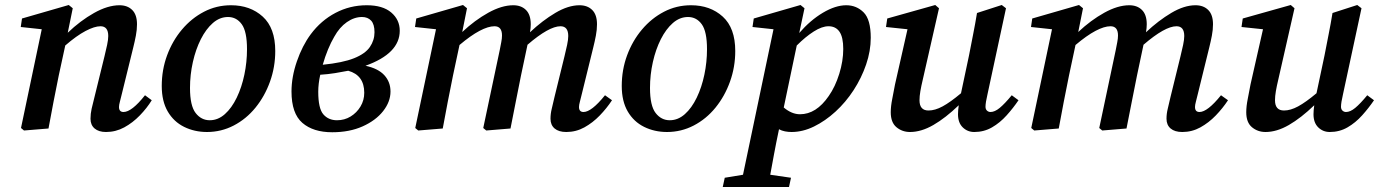

<svg xmlns="http://www.w3.org/2000/svg" viewBox="-20 -514 5516 768"><path d="M174 0 76 8 64 -2 147 -397 63 -406 68 -440 255 -494 271 -481 251 -383Q301 -431 356 -462Q411 -493 458 -493Q490 -493 509 -474Q528 -455 528 -417Q528 -395 523.5 -371.5Q519 -348 513 -324L467 -137Q463 -120 459.5 -107Q456 -94 456 -86Q456 -66 474 -66Q507 -66 560 -133L587 -113Q568 -82 539.5 -52.5Q511 -23 477 -4.5Q443 14 404 14Q375 14 358.5 0Q342 -14 342 -39Q342 -59 346.5 -79Q351 -99 358 -126L398 -289Q404 -313 408.5 -334.5Q413 -356 413 -370Q413 -409 382 -409Q358 -409 322 -390Q286 -371 241 -332L215 -212Q204 -159 194 -106.5Q184 -54 174 0Z M808 14Q758 14 716.5 -6.5Q675 -27 651 -68Q627 -109 627 -170Q627 -235 648.5 -293Q670 -351 708 -396Q746 -441 796 -467Q846 -493 904 -493Q981 -493 1031 -447.5Q1081 -402 1081 -310Q1081 -246 1060 -187.5Q1039 -129 1002 -83.5Q965 -38 915 -12Q865 14 808 14ZM819 -33Q852 -33 879.5 -57.5Q907 -82 927 -123.5Q947 -165 957.5 -215.5Q968 -266 968 -317Q968 -388 947 -417Q926 -446 892 -446Q859 -446 831.5 -422Q804 -398 783.5 -357.5Q763 -317 751.5 -266Q740 -215 740 -162Q740 -91 762.5 -62Q785 -33 819 -33Z M1317 -367Q1304 -345 1292 -316Q1280 -287 1271 -255Q1351 -263 1396 -281Q1441 -299 1459.5 -326Q1478 -353 1478 -385Q1478 -417 1464.5 -431.5Q1451 -446 1428 -446Q1397 -446 1367.5 -425.5Q1338 -405 1317 -367ZM1309 15Q1233 15 1189.5 -22.5Q1146 -60 1146 -148Q1146 -206 1167.5 -268.5Q1189 -331 1223 -377Q1264 -432 1322 -462.5Q1380 -493 1447 -493Q1511 -493 1545 -464Q1579 -435 1579 -391Q1579 -300 1442 -251Q1493 -240 1517.5 -213Q1542 -186 1542 -148Q1542 -107 1512.5 -69.5Q1483 -32 1430.5 -8.5Q1378 15 1309 15ZM1253 -147Q1253 -80 1273.5 -56.5Q1294 -33 1328 -33Q1358 -33 1382.5 -48Q1407 -63 1422 -88Q1437 -113 1437 -143Q1437 -213 1373 -231Q1348 -226 1320 -221.5Q1292 -217 1261 -215Q1257 -197 1255 -180Q1253 -163 1253 -147Z M1751 0 1653 8 1641 -2 1724 -397 1640 -406 1645 -440 1832 -494 1848 -481 1829 -386Q1879 -433 1933 -463Q1987 -493 2033 -493Q2065 -493 2084 -474Q2103 -455 2103 -417Q2103 -402 2100 -385Q2150 -432 2201.5 -462.5Q2253 -493 2298 -493Q2330 -493 2349 -474Q2368 -455 2368 -417Q2368 -395 2363.5 -371.5Q2359 -348 2353 -324L2307 -137Q2303 -120 2299.5 -107Q2296 -94 2296 -86Q2296 -66 2314 -66Q2346 -66 2400 -133L2428 -113Q2407 -81 2379 -52Q2351 -23 2317.5 -4.5Q2284 14 2245 14Q2215 14 2198.5 0Q2182 -14 2182 -39Q2182 -59 2187 -79Q2192 -99 2198 -126L2238 -289Q2244 -313 2248.5 -334.5Q2253 -356 2253 -370Q2253 -409 2222 -409Q2176 -409 2090 -335L2064 -212Q2053 -159 2043 -106.5Q2033 -54 2022 0L1925 8L1913 -2L1979 -314Q1982 -330 1985 -345Q1988 -360 1988 -372Q1988 -409 1958 -409Q1933 -409 1898 -390.5Q1863 -372 1818 -334L1792 -212Q1781 -159 1771 -106.5Q1761 -54 1751 0Z M2648 14Q2598 14 2556.5 -6.5Q2515 -27 2491 -68Q2467 -109 2467 -170Q2467 -235 2488.5 -293Q2510 -351 2548 -396Q2586 -441 2636 -467Q2686 -493 2744 -493Q2821 -493 2871 -447.5Q2921 -402 2921 -310Q2921 -246 2900 -187.5Q2879 -129 2842 -83.5Q2805 -38 2755 -12Q2705 14 2648 14ZM2659 -33Q2692 -33 2719.5 -57.5Q2747 -82 2767 -123.5Q2787 -165 2797.5 -215.5Q2808 -266 2808 -317Q2808 -388 2787 -417Q2766 -446 2732 -446Q2699 -446 2671.5 -422Q2644 -398 2623.5 -357.5Q2603 -317 2591.5 -266Q2580 -215 2580 -162Q2580 -91 2602.5 -62Q2625 -33 2659 -33Z M2871 234 2879 197 2952 185 3074 -397 2990 -406 2995 -440 3182 -494 3198 -481 3177 -382Q3221 -433 3271.5 -463Q3322 -493 3365 -493Q3406 -493 3434.5 -464.5Q3463 -436 3463 -363Q3463 -310 3444.5 -256Q3426 -202 3394.5 -153.5Q3363 -105 3322 -67.5Q3281 -30 3236 -8Q3191 14 3146 14Q3133 14 3120 11.5Q3107 9 3096 3Q3084 60 3076 103.5Q3068 147 3061 185L3144 197L3136 234ZM3294 -409Q3268 -409 3235 -388Q3202 -367 3167 -332L3115 -84Q3147 -57 3180 -57Q3245 -57 3295 -130Q3321 -167 3337 -218.5Q3353 -270 3353 -318Q3353 -365 3338 -387Q3323 -409 3294 -409Z M3877 14Q3850 14 3831 -4.5Q3812 -23 3812 -57Q3812 -72 3815 -93Q3762 -42 3713.5 -14Q3665 14 3620 14Q3589 14 3566 -5Q3543 -24 3543 -65Q3543 -89 3549 -118.5Q3555 -148 3560 -176L3610 -397L3524 -406L3529 -440L3721 -494L3736 -481L3671 -195Q3665 -170 3661.5 -149.5Q3658 -129 3658 -113Q3658 -72 3694 -72Q3720 -72 3750.5 -88.5Q3781 -105 3824 -141L3856 -292Q3864 -334 3872.5 -376.5Q3881 -419 3888 -462L3987 -494L4004 -481L3930 -137Q3922 -103 3922 -87Q3922 -77 3928 -71.5Q3934 -66 3942 -66Q3959 -66 3979 -82.5Q3999 -99 4027 -133L4054 -113Q4033 -82 4006.5 -52.5Q3980 -23 3948 -4.5Q3916 14 3877 14Z M4215 0 4117 8 4105 -2 4188 -397 4104 -406 4109 -440 4296 -494 4312 -481 4293 -386Q4343 -433 4397 -463Q4451 -493 4497 -493Q4529 -493 4548 -474Q4567 -455 4567 -417Q4567 -402 4564 -385Q4614 -432 4665.5 -462.5Q4717 -493 4762 -493Q4794 -493 4813 -474Q4832 -455 4832 -417Q4832 -395 4827.5 -371.5Q4823 -348 4817 -324L4771 -137Q4767 -120 4763.5 -107Q4760 -94 4760 -86Q4760 -66 4778 -66Q4810 -66 4864 -133L4892 -113Q4871 -81 4843 -52Q4815 -23 4781.5 -4.5Q4748 14 4709 14Q4679 14 4662.5 0Q4646 -14 4646 -39Q4646 -59 4651 -79Q4656 -99 4662 -126L4702 -289Q4708 -313 4712.5 -334.5Q4717 -356 4717 -370Q4717 -409 4686 -409Q4640 -409 4554 -335L4528 -212Q4517 -159 4507 -106.5Q4497 -54 4486 0L4389 8L4377 -2L4443 -314Q4446 -330 4449 -345Q4452 -360 4452 -372Q4452 -409 4422 -409Q4397 -409 4362 -390.5Q4327 -372 4282 -334L4256 -212Q4245 -159 4235 -106.5Q4225 -54 4215 0Z M5299 14Q5272 14 5253 -4.5Q5234 -23 5234 -57Q5234 -72 5237 -93Q5184 -42 5135.5 -14Q5087 14 5042 14Q5011 14 4988 -5Q4965 -24 4965 -65Q4965 -89 4971 -118.5Q4977 -148 4982 -176L5032 -397L4946 -406L4951 -440L5143 -494L5158 -481L5093 -195Q5087 -170 5083.5 -149.5Q5080 -129 5080 -113Q5080 -72 5116 -72Q5142 -72 5172.5 -88.5Q5203 -105 5246 -141L5278 -292Q5286 -334 5294.5 -376.5Q5303 -419 5310 -462L5409 -494L5426 -481L5352 -137Q5344 -103 5344 -87Q5344 -77 5350 -71.5Q5356 -66 5364 -66Q5381 -66 5401 -82.5Q5421 -99 5449 -133L5476 -113Q5455 -82 5428.5 -52.5Q5402 -23 5370 -4.5Q5338 14 5299 14Z"/></svg>

Font: Source Serif Pro SemiBold
Style: Italic
Weight: 600
Italic angle: -12°
Designer: Frank Grießhammer
Foundry: Adobe Systems Incorporated
Version: Version 3.001;hotconv 1.0.111;makeotfexe 2.5.65597